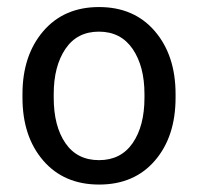

<svg xmlns="http://www.w3.org/2000/svg" viewBox="-20 -503 552 534"><path d="M129.4 -241.2V-231.4Q129.4 -152.3 161.9 -105Q194.3 -57.6 255.4 -57.6Q316.4 -57.6 349.1 -105.2Q381.8 -152.8 381.8 -231.4V-241.2Q381.8 -318.8 348.9 -366.9Q315.9 -415 255.1 -415Q194.3 -415 161.9 -366.9Q129.4 -318.8 129.4 -241.2ZM42.5 -231.4V-241.2Q42.5 -348.6 100.1 -416Q157.7 -483.4 255.4 -483.4Q353 -483.4 410.6 -416.3Q468.3 -349.1 468.3 -241.2V-231.4Q468.3 -123 410.9 -56.4Q353.5 10.3 255.6 10.3Q157.7 10.3 100.1 -56.6Q42.5 -123.5 42.5 -231.4Z"/></svg>

Font: Yantramanav
Style: Regular
Weight: 400
Version: Version 1.001;PS 1.0;hotconv 1.0.72;makeotf.lib2.5.5900; ttf